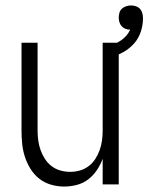

<svg xmlns="http://www.w3.org/2000/svg" viewBox="-20 -677 545 705"><path d="M215 8Q191 8 167 1Q143 -6 124 -21Q105 -36 92 -57Q79 -78 71.5 -101Q64 -124 61.5 -148.5Q59 -173 59 -197V-520H118V-197Q118 -179 120.5 -161Q123 -143 129 -126Q135 -109 145 -93.5Q155 -78 169.5 -67Q184 -56 201.5 -51Q219 -46 238 -46Q256 -46 273.5 -51Q291 -56 305.5 -67Q320 -78 330 -93.5Q340 -109 346 -126Q352 -143 354.5 -161Q357 -179 357 -197V-520H416V0H357V-94Q349 -72 335.5 -52Q322 -32 303.5 -18Q285 -4 262 2Q239 8 215 8ZM386 -466 373 -507Q386 -510 398.5 -515Q411 -520 422.5 -527.5Q434 -535 443 -545Q452 -555 458 -568Q449 -568 441 -571Q433 -574 427 -580.5Q421 -587 418.5 -595.5Q416 -604 416 -612Q416 -621 418.5 -630Q421 -639 427.5 -645Q434 -651 443 -654Q452 -657 461 -657Q470 -657 479 -654Q488 -651 494 -644.5Q500 -638 502.5 -629Q505 -620 505 -610Q505 -585 497 -560.5Q489 -536 472 -517Q455 -498 432.5 -485.5Q410 -473 386 -466Z"/></svg>

Font: Iosevka QP Light
Style: Regular
Weight: 300
Designer: Belleve Invis
Foundry: Belleve Invis
Version: Version 20.0.0; ttfautohint (v1.8.4)